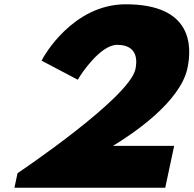

<svg xmlns="http://www.w3.org/2000/svg" viewBox="-20 -860 902 895"><path d="M68 -56.9 61.7 -52.5 47.3 15H750.3L791.8 -180H506.5C602.1 -237.8 820.4 -385.5 853.7 -541.8C876.1 -647.2 875.3 -840 566.1 -840C316.5 -840 181.1 -590.6 180.6 -589.8L173.8 -577.2L342.7 -488.3L352 -503.8C354.4 -507.7 445.8 -651 525.9 -651C629.1 -651 617.5 -566.8 611.3 -537.6C582.7 -402.9 70 -58.3 68 -56.9Z"/></svg>

Font: Hussar Nova
Style: 96
Weight: 700
Foundry: Cannot Into Space Fonts
Version: Version 0.99